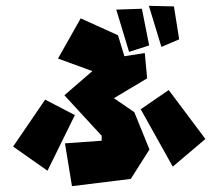

<svg xmlns="http://www.w3.org/2000/svg" viewBox="-20 -639 750 659"><path d="M491 -619 534 -478 595 -504 577 -617ZM379 -606 423 -461 492 -483 467 -609ZM463 -264 559 -330 685 -162 573 -67ZM135 -297 25 -136 143 -53 237 -244ZM485 -370 371 -302 441 -254 493 -126 429 -25 227 0 203 -147 329 -156V-173L201 -312L297 -395L179 -438L257 -576L385 -518L407 -446L477 -457Z"/></svg>

Font: Super Mario
Style: Regular
Weight: 400
Version: Version 1.0